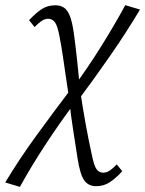

<svg xmlns="http://www.w3.org/2000/svg" viewBox="-75 -440 566 749"><path d="M299.8 286.3Q269.9 286.3 253.7 263.7Q237.5 241.2 227.5 177.5Q220 127.3 210.5 67.7Q200.9 8.1 195.3 -50.4Q188.8 -94.8 182.5 -137.4Q176.2 -180 170.3 -220.4Q164.5 -260.7 157.3 -297Q149.4 -339.6 139.3 -353.2Q129.2 -366.8 112.5 -366.8Q98.9 -366.8 84.8 -356.5Q70.6 -346.2 60.1 -334.4L38.5 -361.1Q64.2 -389 87.3 -404.2Q110.4 -419.4 140.6 -419.4Q160.9 -419.4 174.7 -410.1Q188.5 -400.9 197.8 -377.2Q207 -353.5 213 -310.5Q216 -287.1 219.5 -260.2Q222.9 -233.4 225.9 -204.4Q228.8 -175.4 231.7 -146.5Q234.6 -117.6 237 -90.5Q247.9 -19.1 259.1 43.4Q270.4 105.8 283.2 163.9Q291.6 206.1 301.5 219.9Q311.3 233.7 328 233.7Q342 233.7 355.9 223.4Q369.8 213.1 380.4 201.3L402 228Q376.7 255.4 353.4 270.8Q330.1 286.3 299.8 286.3ZM2.7 289 -54.6 271.8Q-0.9 182.2 65.5 90.9Q131.9 -0.4 202.2 -93.2L218.1 -41.2Q156.5 41.5 101.6 125.2Q46.7 209 2.7 289ZM225.2 -42.8 208.7 -95.9Q267.5 -175.5 320 -259.7Q372.6 -344 413.7 -419.9L471.1 -402.7Q420.3 -317.2 356.4 -224.9Q292.5 -132.5 225.2 -42.8Z"/></svg>

Font: Ysabeau
Style: Bold Italic
Weight: 700
Italic angle: -12°
Designer: Christian Thalmann (Catharsis Fonts)
Version: Version 2.002